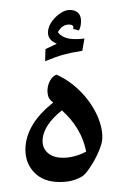

<svg xmlns="http://www.w3.org/2000/svg" viewBox="-51 -857 520 760"><g transform="rotate(5 209.5 -476.5)"><path d="M196 -135Q140 -135 104 -171.5Q68 -208 68 -267Q68 -310 90 -354.5Q112 -399 162 -447Q145 -457 140 -470.5Q135 -484 135 -498Q135 -517 143 -534Q151 -551 165 -558Q218 -540 264.5 -501Q311 -462 340 -411Q368 -360 368 -317Q368 -303 361.5 -280Q355 -257 344 -232.5Q333 -208 321 -189Q309 -170 298 -163Q257 -135 196 -135ZM207 -232Q234 -232 261.5 -241.5Q289 -251 309 -265Q282 -357 199 -419Q133 -356 133 -299Q133 -268 153.5 -250Q174 -232 207 -232ZM116 -607 113 -655 156 -680Q117 -692 117 -726Q117 -747 130 -768Q143 -789 162 -803.5Q181 -818 200 -818Q244 -818 244 -769Q244 -751 238 -740L215 -744L216 -748Q216 -760 201 -760Q172 -760 156 -726Q176 -704 213 -704Q235 -704 263 -710L259 -661Q215 -650 185.5 -639Q156 -628 116 -607Z"/></g></svg>

Font: Noto Naskh Arabic UI Semi
Style: Bold
Weight: 700
Designer: Monotype Design Team, David Williams, Mohamad Dakak and Nizar Qandah
Foundry: Monotype Imaging Inc.
Version: Version 2.014; ttfautohint (v1.8.4.7-5d5b)